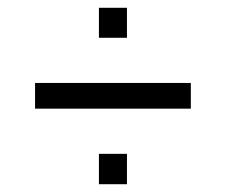

<svg xmlns="http://www.w3.org/2000/svg" viewBox="-20 -499 580 493"><path d="M234 -402V-479H306V-402ZM70 -220V-286H470V-220ZM234 -26V-104H306V-26Z"/></svg>

Font: Saira
Style: Regular
Weight: 400
Designer: Hector Gatti with collaboration of the Omnibus-Type team
Foundry: Omnibus-Type
Version: Version 1.100; ttfautohint (v1.8.3)